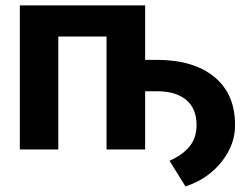

<svg xmlns="http://www.w3.org/2000/svg" viewBox="-20 -548 906 704"><path d="M512.2 -328.6H553.7Q689 -328.6 765.4 -266.4Q841.8 -204.1 841.8 -90.3Q842.8 -18.6 793 44.7Q743.2 107.9 660.2 135.7L601.6 41.5Q648.9 20.5 674.8 -10.7Q700.7 -42 700.7 -90.3Q700.7 -148.9 663.8 -180.7Q627 -212.4 560.1 -213.4H512.2V0H370.6V-414.1H193.8V0H52.7V-528.3H512.2Z"/></svg>

Font: SteelSelectRoboto
Style: Roboto-Bold
Weight: 700
Designer: Google
Version: Version 2.137; 2017